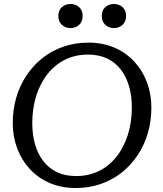

<svg xmlns="http://www.w3.org/2000/svg" viewBox="-20 -934 820 964"><path d="M360 10Q288 10 230 -15Q172 -40 130.5 -84.5Q89 -129 66.5 -188.5Q44 -248 44 -316Q44 -383 61.5 -443.5Q79 -504 112.5 -554.5Q146 -605 192.5 -642Q239 -679 297.5 -699.5Q356 -720 424 -720Q496 -720 554 -695Q612 -670 653.5 -625.5Q695 -581 717.5 -521.5Q740 -462 740 -394Q740 -327 722.5 -266.5Q705 -206 671.5 -155.5Q638 -105 591.5 -68Q545 -31 486.5 -10.5Q428 10 360 10ZM422 -660Q381 -660 345.5 -649.5Q310 -639 280.5 -619.5Q251 -600 227.5 -573Q204 -546 187 -513Q172 -485 162 -453Q152 -421 147 -386.5Q142 -352 142 -316Q142 -259 155.5 -211Q169 -163 196.5 -126.5Q224 -90 265.5 -70Q307 -50 362 -50Q403 -50 438.5 -60.5Q474 -71 503.5 -90.5Q533 -110 556.5 -137Q580 -164 597 -197Q612 -226 622 -257.5Q632 -289 637 -323.5Q642 -358 642 -394Q642 -451 628.5 -499Q615 -547 587.5 -583.5Q560 -620 518.5 -640Q477 -660 422 -660ZM334 -793Q308 -793 290.5 -809.5Q273 -826 273 -854Q273 -882 290.5 -898Q308 -914 334 -914Q360 -914 377.5 -898Q395 -882 395 -854Q395 -826 377.5 -809.5Q360 -793 334 -793ZM552 -793Q526 -793 508.5 -809.5Q491 -826 491 -854Q491 -882 508.5 -898Q526 -914 552 -914Q578 -914 595.5 -898Q613 -882 613 -854Q613 -826 595.5 -809.5Q578 -793 552 -793Z"/></svg>

Font: Roboto Serif 20pt
Style: Italic
Weight: 400
Italic angle: -10°
Designer: Greg Gazdowicz
Foundry: Commercial Type
Version: Version 1.008